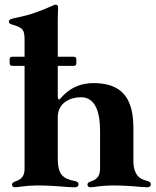

<svg xmlns="http://www.w3.org/2000/svg" viewBox="-20 -794 666 822"><path d="M32.7 -512.1H85.2V-75.3C85.2 -52.9 82 -28.4 46.9 -17.8C35.2 -13.8 31.2 -9.6 31.2 -3.6C31.2 3.6 36.6 7.8 44 7.8C56.8 7.8 93 0 137.1 0C219.8 0 260.7 7.8 299 7.8C306.1 7.8 316.1 6 316.1 -5C316.1 -12.8 311.4 -16.7 299 -19.2C246.1 -29.8 227.3 -49.7 227.3 -117.2V-292.6C227.3 -353 279.5 -377.5 326 -377.8C396 -378.2 408.7 -297.2 408.4 -230.8V-75.3C408.4 -52.9 405.2 -28.4 370 -17.8C358.3 -13.8 354.4 -9.6 354.4 -3.6C354.4 3.6 359.7 7.8 367.2 7.8C380 7.8 416.2 0 460.2 0C543 0 584.5 7.8 608.7 7.8C615.8 7.8 625.7 6 625.7 -5C625.7 -12.8 621.1 -16.7 608.7 -19.9C574.2 -28.8 555 -45.5 551.1 -96.6V-237.9C551.5 -332 533.7 -438.6 380 -438.2C278.1 -437.9 239.3 -367.9 233.7 -367.9C229 -367.9 227.6 -371.4 227.3 -384.2C227.3 -389.6 227.3 -396.7 227.3 -405.5V-512.1H295.5C303.6 -512.4 306.5 -515.3 306.8 -523.4V-539.8C306.5 -547.9 303.6 -550.8 295.5 -551.1H227.3V-711.6C227.3 -729.4 228.7 -753.6 228.7 -761.4C228.7 -770.2 225.5 -774.1 218.8 -774.1C215.2 -774.1 213.8 -773.4 208.8 -771.3C152 -746.4 118.6 -732.2 46.2 -717.3C28.4 -713.8 17.8 -710.9 17.8 -701.7C17.8 -693.9 23.1 -691.4 34.1 -688.2C83.8 -674 85.2 -661.9 85.2 -615.1V-551.1H32.7C24.5 -550.8 21.7 -547.9 21.3 -539.8V-523.4C21.7 -515.3 24.5 -512.4 32.7 -512.1Z"/></svg>

Font: Margiela Serif
Style: Bold
Weight: 700
Designer: Andreas Faust, Stefan Endress
Version: Version 1.002;FEAKit 1.0